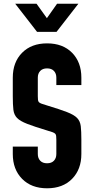

<svg xmlns="http://www.w3.org/2000/svg" viewBox="-20 -1000 505 1036"><path d="M234 16Q149.5 16 99.2 -35Q49 -86 49 -169V-209H184V-169Q184 -146.5 197 -132.8Q210 -119 234 -119Q258 -119 271 -132.8Q284 -146.5 284 -169V-246Q284 -259 283 -266.5Q282 -274 277.8 -278.5Q273.5 -283 263.2 -286.8Q253 -290.5 234 -296Q164.5 -317 126.5 -331.8Q88.5 -346.5 72 -363.5Q55.5 -380.5 52.2 -407.8Q49 -435 49 -481V-581Q49 -664.5 99.2 -715.2Q149.5 -766 234 -766Q319 -766 369 -715.2Q419 -664.5 419 -581V-541H284V-581Q284 -603.5 271 -617.2Q258 -631 234 -631Q210 -631 197 -617.2Q184 -603.5 184 -581V-481Q184 -468 185 -460.5Q186 -453 190.2 -448.5Q194.5 -444 205 -440.2Q215.5 -436.5 234 -431Q303.5 -410 341.5 -395.2Q379.5 -380.5 396 -363.5Q412.5 -346.5 415.8 -319.2Q419 -292 419 -246V-169Q419 -86 369 -35Q319 16 234 16ZM180 -828 62 -980H177L233 -902L288 -980H403L285 -828Z"/></svg>

Font: Mohave Light
Style: Bold
Weight: 700
Version: Version 2.003